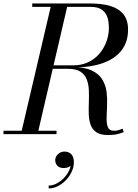

<svg xmlns="http://www.w3.org/2000/svg" viewBox="-60 -770 794 1102"><path d="M60 0 235.5 -750H330L155.5 0ZM-40 0V-19.5H264.5V0ZM560 5Q516.5 5 493 -11Q469.5 -27 460 -54.2Q450.5 -81.5 449.5 -115.2Q448.5 -149 450 -185Q451.5 -221 449.8 -254.8Q448 -288.5 437.2 -315.8Q426.5 -343 401.2 -359Q376 -375 330 -375H215V-385.5H350Q423.5 -385.5 465.8 -365.8Q508 -346 527.5 -313.2Q547 -280.5 551.8 -241.5Q556.5 -202.5 554.5 -163.5Q552.5 -124.5 551.8 -92Q551 -59.5 559.5 -39.5Q568 -19.5 594.5 -19.5Q610 -19.5 621.5 -23.2Q633 -27 644 -31.5L650 -11.5Q623 -1.5 605 1.8Q587 5 560 5ZM215 -383V-395H360.5Q401 -395 433.8 -407.8Q466.5 -420.5 491 -442.2Q515.5 -464 532 -491.8Q548.5 -519.5 556.8 -550Q565 -580.5 565 -610.5Q565 -628.5 561.8 -649.5Q558.5 -670.5 548.2 -688.8Q538 -707 517 -718.8Q496 -730.5 460 -730.5H125V-750H460Q525.5 -750 573.8 -735.5Q622 -721 648.5 -688Q675 -655 675 -600Q675 -530 638.2 -481.8Q601.5 -433.5 531.2 -408.2Q461 -383 360.5 -383ZM219.5 311.5V295Q243 295 266.5 282.5Q290 270 309.2 249.2Q328.5 228.5 339 203.2Q349.5 178 347 152.5H363Q363 165 354.5 174.5Q346 184 333.2 189.2Q320.5 194.5 307 194.5Q281 194.5 269 181.2Q257 168 257 149.5Q257 136.5 264 125.2Q271 114 283.2 107Q295.5 100 310.5 100Q334 100 349 115Q364 130 364 161.5Q364 188.5 351.8 215Q339.5 241.5 318.8 263.5Q298 285.5 272.2 298.5Q246.5 311.5 219.5 311.5Z"/></svg>

Font: Bodoni Moda 11pt
Style: Italic
Weight: 400
Italic angle: -13°
Version: Version 2.004